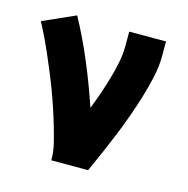

<svg xmlns="http://www.w3.org/2000/svg" viewBox="-94 -609 678 691"><g transform="rotate(15 245.0 -264.0)"><path d="M156 0Q156 -32 148.5 -62.5Q141 -93 132 -123.5Q123 -154 113 -184Q103 -214 92 -243.5Q81 -273 69 -302Q57 -331 44.5 -360Q32 -389 18.5 -417.5Q5 -446 -10 -474L111 -528Q151 -454 183.5 -376.5Q216 -299 243 -219Q255 -249 265.5 -279.5Q276 -310 285 -341Q294 -372 300.5 -404Q307 -436 307 -468V-520H444V-468Q444 -427 435 -386.5Q426 -346 414 -306.5Q402 -267 388 -228Q374 -189 358.5 -151Q343 -113 326.5 -75Q310 -37 293 0Z"/></g></svg>

Font: Iosevka SS04 Heavy
Style: Regular
Weight: 900
Monospace: yes
Designer: Belleve Invis
Foundry: Belleve Invis
Version: Version 19.0.0; ttfautohint (v1.8.4)